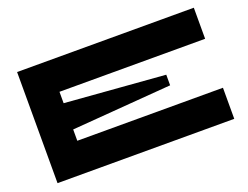

<svg xmlns="http://www.w3.org/2000/svg" viewBox="-108 -919 1467 1137"><g transform="rotate(-20 626.0 -350.0)"><path d="M1193.8 -504.4H275.9V-432.6L904.8 -383.3V-316.4L275.9 -267.1V-195.8H1193.8V0H80.1V-700.2H1193.8Z"/></g></svg>

Font: Donpoligrafbum
Style: Bold
Weight: 700
Designer: Sasha Pavljenko
Version: Version 1.002;Fontself Maker 3.5.8